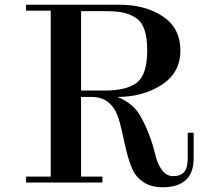

<svg xmlns="http://www.w3.org/2000/svg" viewBox="-20 -770 907 810"><path d="M322 -750V0H194V-750ZM266 -750V-725H90V-750ZM90 -25H266V0H90ZM311 -361V-388H423Q514 -388 557.5 -421.5Q601 -455 601 -558Q601 -612 589 -646Q577 -680 551 -696Q525 -712 496.5 -717.5Q468 -723 423 -723H312V-750H484Q594 -750 667.5 -700.5Q741 -651 741 -557Q741 -463 662 -412Q583 -361 475 -361ZM308 -25H412V0H308ZM379 -377Q449 -377 497.5 -351Q546 -325 569 -286Q592 -247 609 -202Q626 -157 635 -118Q644 -79 663 -53Q682 -27 710 -27Q742 -27 757 -44.5Q772 -62 772 -103V-210H797V-103Q797 20 666 20Q618 20 586 -1Q554 -22 539 -55.5Q524 -89 514 -130Q504 -171 495.5 -211.5Q487 -252 474.5 -285.5Q462 -319 435 -340Q408 -361 366 -361Z"/></svg>

Font: Solide Mirage
Style: Etroit
Weight: 400
Designer: Jérémy Landes
Foundry: Velvetyne Type Foundry
Version: Version 1.1